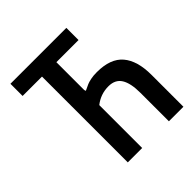

<svg xmlns="http://www.w3.org/2000/svg" viewBox="-191 -845 981 981"><g transform="rotate(-45 300.0 -354.0)"><path d="M35 -620V-708H439V-620H279V-419L282 -410Q305 -421 315.2 -425.5Q325.5 -430 344.5 -434Q363.5 -438 389 -438Q487.5 -438 532.2 -385.2Q577 -332.5 577 -230V0H472V-205Q472 -275.5 450.2 -310.2Q428.5 -345 380 -345Q323.5 -345 279 -310V0H175V-620Z"/></g></svg>

Font: JuliaMono
Style: Bold
Weight: 700
Monospace: yes
Designer: cormullion
Foundry: corm
Version: Version 0.055; ttfautohint (v1.8.4)